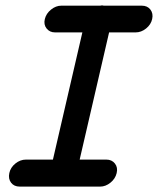

<svg xmlns="http://www.w3.org/2000/svg" viewBox="-20 -678 600 711"><path d="M351 -657Q354 -658 357 -658Q361 -658 364 -657H505Q526 -657 537 -642.5Q548 -628 543.5 -607.5Q539 -587 521 -572.5Q503 -558 482 -558H384L275 -87H374Q394 -87 405.5 -72.5Q417 -58 412 -37Q407 -16 389 -1.5Q371 13 351 13H209Q206 13 202.5 13Q199 13 196 13H53Q32 13 21 -1.5Q10 -16 14.5 -37Q19 -58 37 -72.5Q55 -87 76 -87Q76 -87 176 -87L285 -558H184Q164 -558 152.5 -572.5Q141 -587 146 -607.5Q151 -628 169 -642.5Q187 -657 207 -657Z"/></svg>

Font: Brass Mono
Style: Bold Italic
Weight: 700
Italic angle: -13°
Monospace: yes
Version: Version 1.000; ttfautohint (v1.8.3) -l 8 -r 50 -G 200 -x 14 